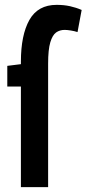

<svg xmlns="http://www.w3.org/2000/svg" viewBox="-20 -770 356 790"><path d="M178 -508V0H66V-414H10V-499L66 -506V-516Q66 -626 101 -688Q136 -750 213 -750Q243 -750 268 -744.5Q293 -739 316 -729L299 -638Q287 -642 271.5 -644.5Q256 -647 246 -647Q226 -647 211 -636.5Q196 -626 187 -596Q178 -566 178 -508Z"/></svg>

Font: Georama Condensed SemiBold
Style: Regular
Weight: 600
Width: 3
Designer: Jean-Baptiste Levee
Foundry: Production Type
Version: Version 1.000